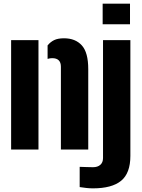

<svg xmlns="http://www.w3.org/2000/svg" viewBox="-20 -820 777 1053"><path d="M314 0V-454Q314 -501 266 -501Q254.5 -501 241 -497V-571Q256.5 -590 277 -600Q297.5 -610 331 -610Q393.5 -610 428.8 -571Q464 -532 464 -441V0ZM41 0V-600H191V0ZM543 -687V-800H693V-687ZM490 213Q473 213 454 211Q435 209 417 206V95Q430.5 95.5 453.2 96.2Q476 97 490 97Q515.5 97 530.2 84Q545 71 545 47V-600H695V35Q695 130 644.2 171.5Q593.5 213 490 213Z"/></svg>

Font: Big Shoulders Stencil Display Black
Style: Regular
Weight: 900
Designer: Patric King
Foundry: XO Type Co
Version: Version 1.000